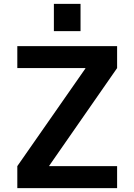

<svg xmlns="http://www.w3.org/2000/svg" viewBox="-20 -967 691 987"><path d="M257 -807V-947H394V-807ZM69 -730H582V-617L233 -115V-113H582V0H69V-113L419 -615V-617H69Z"/></svg>

Font: Mplus 1p Bold
Style: Bold
Weight: 700
Version: Version 1.061